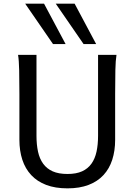

<svg xmlns="http://www.w3.org/2000/svg" viewBox="-20 -1011 743 1043"><path d="M612.8 -712.9Q607.9 -683.6 606.7 -630.1Q605.5 -576.7 605.5 -500.5V-251.5Q605.5 -191.9 589.8 -143.3Q574.2 -94.7 542.2 -60.1Q510.3 -25.4 461.4 -6.6Q412.6 12.2 346.7 12.2Q279.8 12.2 230.7 -6.6Q181.6 -25.4 149.4 -60.1Q117.2 -94.7 101.3 -143.3Q85.4 -191.9 85.4 -251.5V-500.5Q85.4 -572.8 84.2 -628.2Q83 -683.6 78.1 -712.9H178.2V-273.4Q178.2 -225.6 186.5 -187.3Q194.8 -148.9 214.4 -121.8Q233.9 -94.7 266.1 -80.3Q298.3 -65.9 346.7 -65.9Q394 -65.9 425.8 -80.3Q457.5 -94.7 476.8 -121.8Q496.1 -148.9 504.4 -187.3Q512.7 -225.6 512.7 -273.4V-712.9ZM385.3 -991.2 502.4 -771.5H434.1L282.7 -991.2ZM219.2 -991.2 336.4 -771.5H268.1L116.7 -991.2Z"/></svg>

Font: Andika Eur
Style: Regular
Weight: 400
Designer: Victor Gaultney, Annie Olsen, Julie Remington, Don Collingsworth, Eric Hays, Becca Hirsbrunner
Foundry: SIL International
Version: Version 5.000